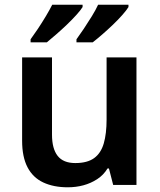

<svg xmlns="http://www.w3.org/2000/svg" viewBox="-20 -786 678 816"><path d="M560 -542V0H461L443 -70H437Q420 -42 393 -24.5Q366 -7 334.5 1.5Q303 10 268 10Q208 10 164 -10.5Q120 -31 97 -75Q74 -119 74 -188V-542H201V-214Q201 -154 225 -123.5Q249 -93 300 -93Q351 -93 380 -114Q409 -135 421 -176.5Q433 -218 433 -278V-542ZM526 -756Q518 -743 500.5 -723Q483 -703 460 -681Q437 -659 414.5 -639.5Q392 -620 374 -606H305V-619Q319 -638 336 -663.5Q353 -689 370 -716.5Q387 -744 397 -766H526ZM331 -756Q323 -743 305 -723Q287 -703 264 -681Q241 -659 218.5 -639.5Q196 -620 179 -606H110V-619Q124 -638 141 -663.5Q158 -689 174.5 -716.5Q191 -744 202 -766H331Z"/></svg>

Font: Noto Sans Khmer SemiBold
Style: Regular
Weight: 600
Version: Version 2.003